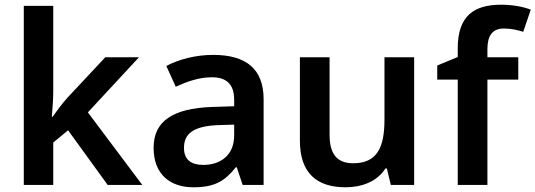

<svg xmlns="http://www.w3.org/2000/svg" viewBox="-20 -878 2273 815"><path d="M206 -492V-853H81V-93H206V-273L269 -325L437 -93H584L353 -401L570 -635H427L267 -464C245 -440 220 -406 203 -382H200C203 -417 206 -458 206 -492Z M885 -645C810 -645 739 -626 686 -598L726 -510C775 -532 825 -550 879 -550C939 -550 974 -523 974 -454V-427L880 -424C713 -418 632 -363 632 -251C632 -136 704 -83 801 -83C891 -83 934 -109 981 -168H985L1010 -93H1099V-457C1099 -585 1025 -645 885 -645ZM908 -347 974 -349V-303C974 -220 917 -178 843 -178C794 -178 761 -198 761 -250C761 -308 797 -343 908 -347Z M1738 -635H1612V-370C1612 -251 1580 -185 1479 -185C1410 -185 1379 -225 1379 -306V-635H1253V-281C1253 -143 1325 -83 1447 -83C1515 -83 1581 -107 1616 -163H1622L1639 -93H1738Z M2180 -540V-635H2049V-670C2049 -726 2070 -757 2119 -757C2151 -757 2178 -750 2201 -743L2233 -837C2205 -848 2160 -858 2108 -858C1993 -858 1923 -812 1923 -673V-636L1836 -600V-540H1923V-93H2049V-540Z"/></svg>

Font: Noto Sans Kannada UI SemiBold
Style: Regular
Weight: 600
Designer: Jelle Bosma - Monotype Design Team
Foundry: Monotype Imaging Inc.
Version: Version 2.005